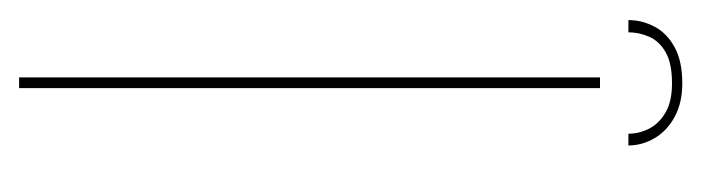

<svg xmlns="http://www.w3.org/2000/svg" viewBox="-280 -436 717 196"><g transform="rotate(90 78.0 -338.5)"><path d="M59.5 0H70.5V-593H59.5ZM65.5 -677Q43 -677 28.8 -669.2Q14.5 -661.5 7.8 -648.8Q1 -636 1 -622H13.5Q13.5 -633 18 -643.2Q22.5 -653.5 33.8 -660Q45 -666.5 65.5 -666.5Q84 -666.5 95.2 -660Q106.5 -653.5 111.8 -643.2Q117 -633 117 -622H129Q129 -636 121.5 -648.8Q114 -661.5 99.8 -669.2Q85.5 -677 65.5 -677Z"/></g></svg>

Font: Anybody Thin
Style: Regular
Weight: 100
Designer: Tyler Finck
Foundry: Etcetera Type Company
Version: Version 1.114;gftools[0.9.25]